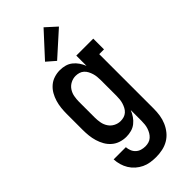

<svg xmlns="http://www.w3.org/2000/svg" viewBox="-306 -840 1112 1112"><g transform="rotate(-45 250.0 -283.5)"><path d="M247 213Q224 213 201 209.5Q178 206 157 196Q136 186 118.5 170.5Q101 155 89 135.5Q77 116 70.5 93.5Q64 71 63 48H163Q164 64 170 79Q176 94 188 105Q200 116 215.5 120.5Q231 125 247 125Q261 125 274.5 121Q288 117 298.5 107.5Q309 98 316 86Q323 74 327.5 60.5Q332 47 333.5 33Q335 19 335 5V-84Q327 -64 315 -46.5Q303 -29 286.5 -16Q270 -3 249.5 2.5Q229 8 208 8Q184 8 160.5 0.5Q137 -7 118.5 -23Q100 -39 88 -60Q76 -81 69 -104.5Q62 -128 59.5 -152Q57 -176 57 -200V-330Q57 -354 59.5 -378Q62 -402 69 -425.5Q76 -449 88 -470Q100 -491 118.5 -507Q137 -523 160.5 -530.5Q184 -538 208 -538Q229 -538 249.5 -532.5Q270 -527 286.5 -514Q303 -501 315 -483.5Q327 -466 335 -446V-530H474V-442H435V5Q435 32 431 58Q427 84 416.5 108.5Q406 133 389 154Q372 175 349 188.5Q326 202 299.5 207.5Q273 213 247 213ZM249 -80Q263 -80 276.5 -84Q290 -88 300.5 -97.5Q311 -107 317.5 -119.5Q324 -132 328 -145Q332 -158 333.5 -172Q335 -186 335 -200V-330Q335 -344 333.5 -358Q332 -372 328 -385Q324 -398 317.5 -410.5Q311 -423 300.5 -432.5Q290 -442 276.5 -446Q263 -450 249 -450Q228 -450 208.5 -440Q189 -430 177 -412Q165 -394 161 -372.5Q157 -351 157 -330V-200Q157 -179 161 -157.5Q165 -136 177 -118Q189 -100 208.5 -90Q228 -80 249 -80ZM235 -587 182 -633 317 -780 383 -720Z"/></g></svg>

Font: Iosevka Slab Semibold
Style: Regular
Weight: 600
Monospace: yes
Designer: Belleve Invis
Foundry: Belleve Invis
Version: Version 11.1.1; ttfautohint (v1.8.3)